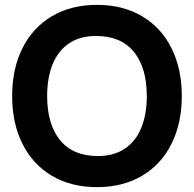

<svg xmlns="http://www.w3.org/2000/svg" viewBox="-20 -755 798 790"><path d="M30 -360Q30 -471.5 72.2 -556.5Q114.5 -641.5 193.5 -688.2Q272.5 -735 379 -735Q485.5 -735 564.5 -688.2Q643.5 -641.5 685.8 -556.5Q728 -471.5 728 -360Q728 -248.5 685.8 -163.5Q643.5 -78.5 564.5 -31.8Q485.5 15 379 15Q272.5 15 193.5 -31.8Q114.5 -78.5 72.2 -163.5Q30 -248.5 30 -360ZM584 -360Q584 -476 531 -541.5Q478 -607 375 -607Q309 -607 264 -576.5Q219 -546 196.5 -490.5Q174 -435 174 -360Q174 -244 227 -178.5Q280 -113 383 -113Q449 -113 494 -143.5Q539 -174 561.5 -229.5Q584 -285 584 -360Z"/></svg>

Font: Hauora ExtraBold
Style: Regular
Weight: 800
Designer: Wayne Shih
Foundry: WCYS
Version: Version 1.001